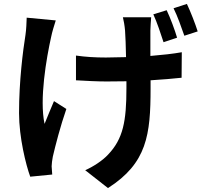

<svg xmlns="http://www.w3.org/2000/svg" viewBox="-20 -862 1040 978"><path d="M264 -758 116 -772C115 -747 114 -713 110 -686C97 -604 77 -450 77 -286C77 -162 112 -22 134 38L246 27C245 13 244 -4 243 -15C243 -26 246 -48 249 -64C262 -120 288 -221 318 -307L255 -347C239 -311 220 -262 207 -231C180 -355 216 -565 241 -676C245 -697 256 -733 264 -758ZM829 -810 761 -789C780 -748 799 -690 813 -647L882 -670C871 -708 848 -770 829 -810ZM932 -842 864 -820C884 -780 904 -723 919 -680L987 -702C975 -740 951 -802 932 -842ZM367 -579V-453C417 -450 478 -447 522 -447L624 -448V-413C624 -244 607 -155 531 -75C503 -44 453 -12 414 5L530 96C729 -31 747 -176 747 -412V-453C807 -457 862 -461 905 -466L906 -596C862 -588 806 -582 746 -577V-706C747 -729 748 -753 750 -774H606C610 -759 615 -730 617 -706C619 -679 621 -626 622 -571L519 -569C465 -569 416 -572 367 -579Z"/></svg>

Font: Source Han Sans KR
Style: Bold
Weight: 700
Designer: Ryoko NISHIZUKA 西塚涼子 (kana, bopomofo & ideographs); Paul D. Hunt (Latin, Greek & Cyrillic); Sandoll Communications 산돌커뮤니
Foundry: Adobe
Version: Version 2.004;hotconv 1.0.118;makeotfexe 2.5.65603